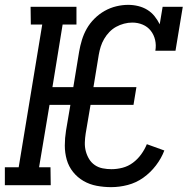

<svg xmlns="http://www.w3.org/2000/svg" viewBox="-33 -763 803 791"><path d="M425 8Q395 8 365.5 2.5Q336 -3 311 -17.5Q286 -32 268 -54.5Q250 -77 242 -105Q234 -133 234 -163.5Q234 -194 239 -225L257 -331H171L128 -74H175L176 0H-13V-74H44L141 -662H94L93 -735H282V-662H225L183 -404H269L293 -550Q297 -574 304.5 -598.5Q312 -623 324.5 -645Q337 -667 356 -686Q375 -705 398 -718Q421 -731 446 -737Q471 -743 495 -743Q516 -743 536.5 -738Q557 -733 574 -722.5Q591 -712 603.5 -696.5Q616 -681 625 -663L637 -735H720L690 -554H607Q611 -577 606 -598.5Q601 -620 588 -636.5Q575 -653 555 -661.5Q535 -670 512 -670Q495 -670 478 -665.5Q461 -661 445.5 -652.5Q430 -644 417.5 -631Q405 -618 396 -602.5Q387 -587 382 -571Q377 -555 374 -538L352 -404H529L517 -331H340L320 -213Q317 -194 316.5 -175.5Q316 -157 320.5 -140Q325 -123 334 -108Q343 -93 357.5 -83Q372 -73 390 -69.5Q408 -66 426 -66Q449 -66 472 -72Q495 -78 514.5 -92.5Q534 -107 548.5 -127Q563 -147 572 -169L644 -143Q632 -111 609.5 -81.5Q587 -52 557.5 -31Q528 -10 493.5 -1Q459 8 425 8Z"/></svg>

Font: Iosevka Plex Etoile
Style: Italic
Weight: 400
Italic angle: -9°
Designer: Belleve Invis
Foundry: Belleve Invis
Version: Version 25.1.1; ttfautohint (v1.8.4)